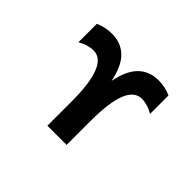

<svg xmlns="http://www.w3.org/2000/svg" viewBox="-145 -1015 1290 1290"><g transform="rotate(45 500.0 -370.0)"><path d="M723.6 -742.2Q786.1 -742.2 841.8 -716.8V-542Q784.2 -575.2 731.4 -575.2Q592.8 -575.2 592.8 -228.5V2H410.2V-228.5Q410.2 -575.2 272.5 -575.2Q219.7 -575.2 161.1 -542V-716.8Q217.8 -742.2 280.3 -742.2Q372.1 -742.2 428.7 -681.6Q479.5 -627.9 502 -515.6Q524.4 -627.9 575.2 -681.6Q631.8 -742.2 723.6 -742.2Z"/></g></svg>

Font: GenEi Gothic M Heavy
Style: Regular
Weight: 800
Designer: o_tamon (Modified); [Source Han Sans]
Ryoko NISHIZUKA  (kana & ideographs); Paul D. Hunt (Latin, Greek & Cyrillic); Wenl
Version: Version 1.1a;Original Version 1.004